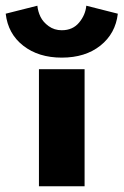

<svg xmlns="http://www.w3.org/2000/svg" viewBox="-110 -653 433 673"><path d="M303 -605Q295 -535.5 242 -493.2Q189 -451 106.5 -451Q25 -451 -28.5 -492.8Q-82 -534.5 -90 -605L21 -633Q23 -612.5 32 -594Q41 -575.5 60.8 -561.2Q80.5 -547 106.5 -547Q145 -547 167.2 -573.8Q189.5 -600.5 192.5 -633ZM26.5 0V-410.5H186.5V0Z"/></svg>

Font: League Spartan ExtraBold
Style: Regular
Weight: 800
Foundry: The League of Moveable Type
Version: Version 2.002